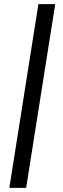

<svg xmlns="http://www.w3.org/2000/svg" viewBox="-20 -725 305 925"><path d="M25 180 165 -705H246L106 180Z"/></svg>

Font: Nunito Sans 12pt ExtraLight 12pt
Style: Italic
Weight: 400
Italic angle: -9°
Version: Version 3.101;gftools[0.9.27]